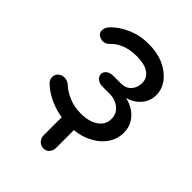

<svg xmlns="http://www.w3.org/2000/svg" viewBox="-209 -660 943 943"><g transform="rotate(45 262.0 -188.5)"><path d="M262 176Q243 176 230 162.5Q217 149 217 128V0L304 -32V128Q304 149 292.5 162.5Q281 176 262 176ZM272 8Q226 8 185.5 -2.5Q145 -13 112 -31.5Q79 -50 57 -72Q43 -86 44 -105Q45 -124 61 -135Q75 -146 94.5 -143.5Q114 -141 127 -128Q151 -106 188 -90.5Q225 -75 271 -75Q328 -75 362 -99Q396 -123 396 -163Q396 -198 370.5 -220Q345 -242 307 -244H252Q231 -244 217 -255Q203 -266 203 -282Q203 -298 217 -308.5Q231 -319 252 -319H307Q341 -320 359.5 -341.5Q378 -363 378 -395Q378 -429 349 -449Q320 -469 267 -469Q222 -469 187.5 -456Q153 -443 131 -419Q117 -404 100 -402.5Q83 -401 67 -412Q54 -421 54.5 -438.5Q55 -456 68 -471Q100 -507 152.5 -530Q205 -553 265 -553Q325 -553 370.5 -532.5Q416 -512 442.5 -477.5Q469 -443 469 -401Q469 -367 451 -340Q433 -313 402.5 -297.5Q372 -282 336 -281V-290Q378 -290 412.5 -273Q447 -256 467 -226.5Q487 -197 487 -159Q487 -111 459 -73.5Q431 -36 382.5 -14Q334 8 272 8Z"/></g></svg>

Font: Comfortaa SemiBold
Style: Regular
Weight: 600
Designer: Johan Aakerlund
Foundry: Johan Aakerlund
Version: Version 3.104; ttfautohint (v1.8.1.43-b0c9)